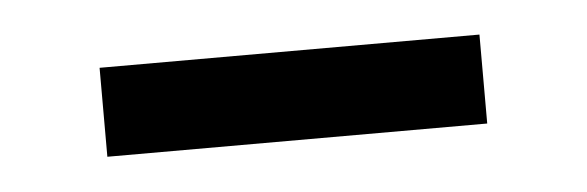

<svg xmlns="http://www.w3.org/2000/svg" viewBox="-24 -678 437 143"><g transform="rotate(-5 194.5 -607.0)"><path d="M52.5 -573.5V-640H336.5V-573.5Z"/></g></svg>

Font: Anek Telugu Medium Medium
Style: Regular
Weight: 500
Version: Version 1.003